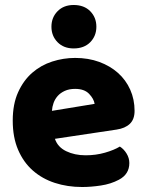

<svg xmlns="http://www.w3.org/2000/svg" viewBox="-20 -733 590 769"><path d="M309 16Q250 16 199.5 -0.5Q149 -17 111.5 -50Q74 -83 52.5 -133Q31 -183 31 -250Q31 -316 52.5 -363.5Q74 -411 109 -441.5Q144 -472 189 -486.5Q234 -501 281 -501Q334 -501 377.5 -485Q421 -469 452.5 -441Q484 -413 501.5 -374Q519 -335 519 -289Q519 -255 500 -237Q481 -219 447 -214L200 -177Q211 -144 245 -127.5Q279 -111 323 -111Q364 -111 400.5 -121.5Q437 -132 460 -146Q476 -136 487 -118Q498 -100 498 -80Q498 -35 456 -13Q424 4 384 10Q344 16 309 16ZM281 -377Q257 -377 239.5 -369Q222 -361 211 -348.5Q200 -336 194.5 -320.5Q189 -305 188 -289L359 -317Q356 -337 337 -357Q318 -377 281 -377ZM186 -626Q186 -663 210.5 -688Q235 -713 275 -713Q317 -713 341.5 -688Q366 -663 366 -626Q366 -589 341.5 -564Q317 -539 275 -539Q235 -539 210.5 -564Q186 -589 186 -626Z"/></svg>

Font: Baloo Chettan
Style: Regular
Weight: 400
Designer: Maithili Shingre and Ek Type
Foundry: Ek Type
Version: Version 1.443;PS 1.000;hotconv 16.6.51;makeotf.lib2.5.65220;